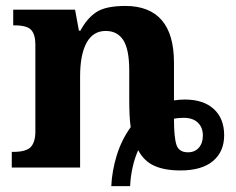

<svg xmlns="http://www.w3.org/2000/svg" viewBox="-20 -569 803 652"><path d="M570.8 -228Q588.9 -231 607.9 -231Q670.9 -231 706.1 -198.7Q741.2 -166.5 741.2 -109.9Q741.2 -53.7 703.1 -22Q665 9.8 592.8 9.8Q538.6 9.8 503.7 -6.1Q468.8 -22 449.2 -59.1Q437 -31.2 430.2 -0.2Q423.3 30.8 421.9 63H357.9Q360.4 10.3 376.7 -42.2Q393.1 -94.7 423.8 -137.2Q420.9 -157.7 419.9 -180.7Q418.9 -203.6 418.9 -231V-329.1Q418.9 -400.9 398.9 -432.4Q378.9 -463.9 338.9 -463.9Q295.9 -463.9 273.9 -423.6Q252 -383.3 252 -309.1V0H20V-53.2H23.9Q69.8 -53.2 85 -70.3Q100.1 -87.4 100.1 -122.1V-418Q100.1 -451.7 85.9 -467.3Q71.8 -482.9 28.8 -482.9H24.9V-536.1H234.9L248 -464.8H252.9Q275.4 -506.8 307.1 -527.8Q338.9 -548.8 405.8 -548.8Q487.3 -548.8 529.1 -500.7Q570.8 -452.6 570.8 -356ZM570.8 -166Q570.8 -102.1 579.3 -76.9Q587.9 -51.8 618.2 -51.8Q641.6 -51.8 655.3 -67.4Q668.9 -83 668.9 -108.9Q668.9 -136.2 651.9 -152.6Q634.8 -168.9 604 -168.9Q585.9 -168.9 570.8 -166ZM667 34.2Z"/></svg>

Font: Droid Serif
Style: Bold
Weight: 700
Designer: Monotype Design team
Foundry: Monotype Imaging Inc.
Version: Version 1.03